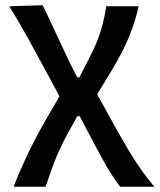

<svg xmlns="http://www.w3.org/2000/svg" viewBox="-20 -521 610 733"><path d="M32 192Q51 142 79.8 80Q108.5 18 150 -55L207 -153.5L152 -255.5Q120 -315 86 -376.5Q52 -438 15.5 -497L143 -501Q158.5 -469.5 177.5 -428.8Q196.5 -388 214.5 -349.2Q232.5 -310.5 245 -284.5L275 -225.5H283L318 -294Q353.5 -362 367 -410.8Q380.5 -459.5 385.5 -497H509Q499 -447 475 -386.5Q451 -326 407.5 -254L351 -161L429 -20Q456 28 478 64.2Q500 100.5 521.8 131Q543.5 161.5 569.5 192H438.5Q407 149.5 383.2 107.8Q359.5 66 337 22.5L284 -77.5H275L238 -10.5Q203.5 53.5 185.8 102Q168 150.5 154 192Z"/></svg>

Font: Commissioner Flair Medium
Style: Regular
Weight: 500
Designer: Kostas Bartsokas
Foundry: Kostas Bartsokas
Version: Version 1.000; ttfautohint (v1.8.3)